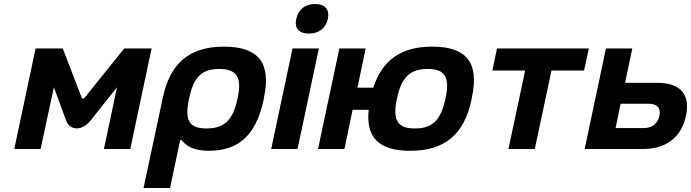

<svg xmlns="http://www.w3.org/2000/svg" viewBox="-20 -741 3437 955"><path d="M157 -500 51 0H182L248 -307L309 -141C328 -90 389 -89 430 -141L562 -307L497 0H628L734 -500H598L400 -254C397 -250 389 -249 387 -254L292 -500Z M1291 -244 1293 -256C1330 -430 1264 -509 1094 -509C925 -509 827 -430 790 -256L694 194H826L876 -44H883C906 -17 939 9 1019 9C1163 9 1253 -65 1291 -244ZM920 -248 921 -252C943 -359 985 -398 1070 -398C1156 -398 1185 -359 1162 -252L1161 -248C1138 -141 1093 -102 1007 -102C922 -102 897 -141 920 -248Z M1435 -500 1329 0H1460L1566 -500ZM1453 -645C1444 -602 1466 -574 1517 -574C1567 -574 1601 -602 1610 -645L1611 -648C1620 -693 1597 -721 1547 -721C1496 -721 1463 -692 1454 -648Z M1562 0H1693L1734 -195H1814C1798 -55 1868 9 2020 9C2190 9 2288 -70 2325 -244L2327 -256C2365 -430 2300 -509 2130 -509C1978 -509 1882 -445 1837 -305H1758L1799 -500H1668L1615 -250L1603 -195ZM1954 -248 1955 -252C1977 -359 2022 -398 2107 -398C2192 -398 2219 -359 2196 -252L2195 -248C2172 -141 2129 -102 2044 -102C1959 -102 1931 -141 1954 -248Z M2509 0H2640L2723 -390H2885L2909 -500H2452L2429 -390H2592Z M2888 0H3179C3294 0 3369 -58 3392 -165C3415 -272 3364 -329 3249 -329H3089L3125 -500H2994ZM3042 -104 3067 -225H3206C3249 -225 3268 -204 3260 -165C3251 -125 3224 -104 3181 -104Z"/></svg>

Font: LT Wave Text Bold Italic
Style: Regular
Weight: 700
Designer: Daniel Lyons
Version: Version 2.5 (Glyphs App)